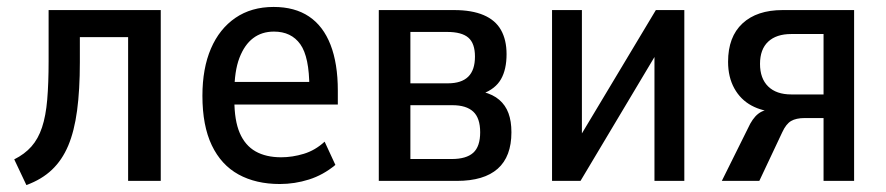

<svg xmlns="http://www.w3.org/2000/svg" viewBox="-20 -521 2551 553"><path d="M56 12 21 -62Q51 -77 70.5 -99Q90 -121 101 -154Q112 -187 116 -234Q120 -281 120 -345V-492H443V0H349V-414H210V-342Q210 -262 202 -202.5Q194 -143 176.5 -101.5Q159 -60 129.5 -32Q100 -4 56 12Z M786 9Q717 9 667 -18.5Q617 -46 590 -102.5Q563 -159 563 -245Q563 -324 587.5 -381Q612 -438 658 -469.5Q704 -501 768 -501Q829 -501 870 -473.5Q911 -446 932 -392Q953 -338 953 -260V-220H640V-285H885L871 -268Q871 -357 845 -393.5Q819 -430 769 -430Q734 -430 709 -411Q684 -392 669.5 -354Q655 -316 655 -256V-233Q655 -174 670.5 -138Q686 -102 716 -85Q746 -68 790 -68Q822 -68 855 -78Q888 -88 915 -113L946 -46Q911 -17 870 -4Q829 9 786 9Z M1071 0V-492H1288Q1339 -492 1373 -477.5Q1407 -463 1423 -434.5Q1439 -406 1439 -365Q1439 -321 1423 -293Q1407 -265 1370 -251L1372 -256Q1400 -249 1418 -233.5Q1436 -218 1444.5 -195Q1453 -172 1453 -140Q1453 -70 1413.5 -35Q1374 0 1296 0ZM1162 -63H1281Q1323 -63 1343 -81Q1363 -99 1363 -140Q1363 -181 1343 -199.5Q1323 -218 1283 -218H1162ZM1162 -281H1270Q1309 -281 1328.5 -300Q1348 -319 1348 -358Q1348 -396 1329 -412.5Q1310 -429 1268 -429H1162Z M1570 0V-492H1656V-90H1628L1869 -492H1951V0H1865V-402H1892L1652 0Z M2059 0 2134 -151Q2147 -180 2163.5 -193Q2180 -206 2204 -206H2217L2215 -199Q2176 -200 2144.5 -217Q2113 -234 2095 -266.5Q2077 -299 2077 -343Q2077 -415 2118.5 -453.5Q2160 -492 2234 -492H2440V0H2352V-181H2298Q2273 -181 2258.5 -172.5Q2244 -164 2233 -140L2167 0ZM2259 -249H2352V-423H2259Q2216 -423 2192.5 -401Q2169 -379 2169 -337Q2169 -295 2192.5 -272Q2216 -249 2259 -249Z"/></svg>

Font: Nunito Sans 10pt Condensed SemiBold
Style: Regular
Weight: 600
Width: 3
Designer: Vernon Adams
Foundry: Vernon Adams
Version: Version 3.101;gftools[0.9.27]